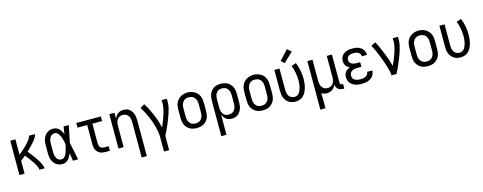

<svg xmlns="http://www.w3.org/2000/svg" viewBox="-32 -1681 7065 2809"><g transform="rotate(-15 3500.0 -276.0)"><path d="M64 0V-520H142V-287Q152 -295 162 -303.5Q172 -312 182 -320.5Q192 -329 202 -337.5Q212 -346 221.5 -355Q231 -364 240.5 -373Q250 -382 259 -391.5Q268 -401 277 -410.5Q286 -420 294.5 -430Q303 -440 311 -450.5Q319 -461 326.5 -472Q334 -483 340 -495Q346 -507 346 -520H436Q436 -502 427.5 -486Q419 -470 409.5 -455.5Q400 -441 389 -427Q378 -413 366 -400Q354 -387 342 -374Q330 -361 317.5 -348.5Q305 -336 292.5 -324Q280 -312 267 -300Q281 -283 294.5 -265.5Q308 -248 321.5 -230.5Q335 -213 348 -195Q361 -177 373 -159Q385 -141 396.5 -122Q408 -103 418 -83.5Q428 -64 436 -43Q444 -22 444 0H366Q366 -19 359 -36.5Q352 -54 343.5 -70.5Q335 -87 325.5 -103Q316 -119 305 -134.5Q294 -150 283 -165Q272 -180 260.5 -195Q249 -210 237.5 -224.5Q226 -239 214 -253Q196 -238 178 -223.5Q160 -209 142 -195V0Z M720 8Q695 8 669.5 2Q644 -4 623 -19Q602 -34 587 -55Q572 -76 563 -100Q554 -124 551 -149Q548 -174 548 -200V-320Q548 -346 551 -371Q554 -396 563 -420Q572 -444 587 -465Q602 -486 623 -501Q644 -516 669.5 -522Q695 -528 720 -528Q744 -528 766.5 -517.5Q789 -507 805.5 -489.5Q822 -472 834 -451Q846 -430 855 -408Q859 -436 863.5 -464Q868 -492 872 -520H950Q937 -456 924.5 -391.5Q912 -327 898 -263Q913 -198 925.5 -132Q938 -66 952 0H874Q870 -29 865.5 -58Q861 -87 856 -116V-118Q847 -95 835 -73Q823 -51 806.5 -32.5Q790 -14 767.5 -3Q745 8 720 8ZM720 -62Q741 -62 757.5 -75.5Q774 -89 784 -107Q794 -125 801 -144.5Q808 -164 813.5 -183.5Q819 -203 823.5 -223.5Q828 -244 832 -264Q828 -283 823.5 -302.5Q819 -322 813.5 -341.5Q808 -361 801 -379.5Q794 -398 783.5 -415Q773 -432 756.5 -445Q740 -458 720 -458Q705 -458 689.5 -452.5Q674 -447 663 -436.5Q652 -426 644.5 -411.5Q637 -397 633 -382Q629 -367 627.5 -351.5Q626 -336 626 -320V-200Q626 -184 627.5 -168.5Q629 -153 633 -138Q637 -123 644.5 -108.5Q652 -94 663 -83.5Q674 -73 689.5 -67.5Q705 -62 720 -62Z M1366 0Q1345 0 1324.5 -3.5Q1304 -7 1285 -16Q1266 -25 1251.5 -40Q1237 -55 1227.5 -74Q1218 -93 1214.5 -113.5Q1211 -134 1211 -155V-450H1064V-520H1436V-450H1289V-155Q1289 -138 1293 -122Q1297 -106 1307.5 -93.5Q1318 -81 1334 -75.5Q1350 -70 1366 -70H1434V0Z M1858 215V-320Q1858 -337 1856 -353.5Q1854 -370 1849 -385.5Q1844 -401 1834.5 -415Q1825 -429 1812 -439Q1799 -449 1783 -453.5Q1767 -458 1750 -458Q1733 -458 1717 -453.5Q1701 -449 1688 -439Q1675 -429 1665.5 -415Q1656 -401 1651 -385.5Q1646 -370 1644 -353.5Q1642 -337 1642 -320V0H1564V-520H1642V-429Q1650 -450 1663 -469Q1676 -488 1694.5 -502Q1713 -516 1735.5 -522Q1758 -528 1780 -528Q1805 -528 1829 -521Q1853 -514 1871.5 -498.5Q1890 -483 1903 -461.5Q1916 -440 1923.5 -416.5Q1931 -393 1933.5 -368.5Q1936 -344 1936 -320V215Z M2196 215V0Q2196 -44 2188.5 -87Q2181 -130 2170 -172Q2159 -214 2144 -255Q2129 -296 2111 -336Q2093 -376 2073 -415Q2053 -454 2030 -490L2095 -528Q2124 -483 2148.5 -435Q2173 -387 2194 -337Q2215 -287 2231.5 -236Q2248 -185 2259 -132Q2271 -159 2282 -186Q2293 -213 2303.5 -240.5Q2314 -268 2323 -296Q2332 -324 2339.5 -352.5Q2347 -381 2352.5 -410Q2358 -439 2358 -468V-520H2436V-468Q2436 -426 2426.5 -385.5Q2417 -345 2404 -305.5Q2391 -266 2376 -227.5Q2361 -189 2344.5 -150.5Q2328 -112 2310 -74.5Q2292 -37 2274 0V215Z M2750 8Q2723 8 2696 2.5Q2669 -3 2646 -16Q2623 -29 2604.5 -49.5Q2586 -70 2575 -94.5Q2564 -119 2560 -146Q2556 -173 2556 -200V-320Q2556 -347 2560 -374Q2564 -401 2575 -425.5Q2586 -450 2604.5 -470.5Q2623 -491 2646.5 -504Q2670 -517 2696.5 -524Q2723 -531 2750 -531Q2777 -531 2803.5 -524Q2830 -517 2853.5 -504Q2877 -491 2895.5 -470.5Q2914 -450 2925 -425.5Q2936 -401 2940 -374Q2944 -347 2944 -320V-200Q2944 -173 2940 -146Q2936 -119 2925 -94.5Q2914 -70 2895.5 -49.5Q2877 -29 2854 -16Q2831 -3 2804 2.5Q2777 8 2750 8ZM2750 -62Q2767 -62 2784 -66Q2801 -70 2815 -79.5Q2829 -89 2839.5 -103Q2850 -117 2856 -133Q2862 -149 2864 -166Q2866 -183 2866 -200V-320Q2866 -337 2864 -354Q2862 -371 2855.5 -387.5Q2849 -404 2839 -418Q2829 -432 2814.5 -441Q2800 -450 2783 -454Q2766 -458 2748 -458Q2731 -458 2714.5 -453.5Q2698 -449 2684 -439.5Q2670 -430 2660 -416Q2650 -402 2644 -386.5Q2638 -371 2636 -354Q2634 -337 2634 -320V-200Q2634 -183 2636 -166Q2638 -149 2644 -133Q2650 -117 2660.5 -103Q2671 -89 2685 -79.5Q2699 -70 2716 -66Q2733 -62 2750 -62Z M3064 215V-320Q3064 -347 3068 -373Q3072 -399 3082 -423.5Q3092 -448 3109 -469Q3126 -490 3149 -503.5Q3172 -517 3198 -522.5Q3224 -528 3251 -528Q3278 -528 3304.5 -522.5Q3331 -517 3354.5 -504Q3378 -491 3396 -470.5Q3414 -450 3425 -425Q3436 -400 3440 -373.5Q3444 -347 3444 -320V-200Q3444 -175 3441 -150Q3438 -125 3430 -101.5Q3422 -78 3408.5 -57Q3395 -36 3375 -21Q3355 -6 3330.5 1Q3306 8 3281 8Q3258 8 3235.5 2Q3213 -4 3194.5 -17.5Q3176 -31 3163 -50.5Q3150 -70 3142 -91V215ZM3251 -62Q3268 -62 3284.5 -66Q3301 -70 3315 -79.5Q3329 -89 3339.5 -103Q3350 -117 3356 -133Q3362 -149 3364 -166Q3366 -183 3366 -200V-320Q3366 -337 3364 -354Q3362 -371 3356 -387Q3350 -403 3340 -417Q3330 -431 3316 -440.5Q3302 -450 3285 -454Q3268 -458 3251 -458Q3234 -458 3218 -454Q3202 -450 3188.5 -440Q3175 -430 3165.5 -415.5Q3156 -401 3151 -385.5Q3146 -370 3144 -353.5Q3142 -337 3142 -320V-200Q3142 -183 3144 -166.5Q3146 -150 3151 -134.5Q3156 -119 3165.5 -104.5Q3175 -90 3188 -80Q3201 -70 3217.5 -66Q3234 -62 3251 -62Z M3750 8Q3723 8 3696 2.5Q3669 -3 3646 -16Q3623 -29 3604.5 -49.5Q3586 -70 3575 -94.5Q3564 -119 3560 -146Q3556 -173 3556 -200V-320Q3556 -347 3560 -374Q3564 -401 3575 -425.5Q3586 -450 3604.5 -470.5Q3623 -491 3646.5 -504Q3670 -517 3696.5 -524Q3723 -531 3750 -531Q3777 -531 3803.5 -524Q3830 -517 3853.5 -504Q3877 -491 3895.5 -470.5Q3914 -450 3925 -425.5Q3936 -401 3940 -374Q3944 -347 3944 -320V-200Q3944 -173 3940 -146Q3936 -119 3925 -94.5Q3914 -70 3895.5 -49.5Q3877 -29 3854 -16Q3831 -3 3804 2.5Q3777 8 3750 8ZM3750 -62Q3767 -62 3784 -66Q3801 -70 3815 -79.5Q3829 -89 3839.5 -103Q3850 -117 3856 -133Q3862 -149 3864 -166Q3866 -183 3866 -200V-320Q3866 -337 3864 -354Q3862 -371 3855.5 -387.5Q3849 -404 3839 -418Q3829 -432 3814.5 -441Q3800 -450 3783 -454Q3766 -458 3748 -458Q3731 -458 3714.5 -453.5Q3698 -449 3684 -439.5Q3670 -430 3660 -416Q3650 -402 3644 -386.5Q3638 -371 3636 -354Q3634 -337 3634 -320V-200Q3634 -183 3636 -166Q3638 -149 3644 -133Q3650 -117 3660.5 -103Q3671 -89 3685 -79.5Q3699 -70 3716 -66Q3733 -62 3750 -62Z M4246 8Q4220 8 4194 2Q4168 -4 4146 -18Q4124 -32 4107.5 -53Q4091 -74 4081 -98Q4071 -122 4067.5 -148Q4064 -174 4064 -200V-520H4142V-200Q4142 -176 4146.5 -151.5Q4151 -127 4164 -106.5Q4177 -86 4199 -74Q4221 -62 4245 -62Q4263 -62 4280 -68Q4297 -74 4309.5 -86.5Q4322 -99 4330.5 -114.5Q4339 -130 4345 -146.5Q4351 -163 4355 -180Q4359 -197 4361.5 -214.5Q4364 -232 4365 -249.5Q4366 -267 4366 -285Q4366 -342 4355 -399Q4344 -456 4323 -510L4395 -535Q4419 -475 4431.5 -412Q4444 -349 4444 -284Q4444 -251 4440 -218Q4436 -185 4427.5 -153Q4419 -121 4404 -91Q4389 -61 4366 -37.5Q4343 -14 4311 -3Q4279 8 4246 8ZM4236 -578 4187 -622 4320 -767 4380 -713Z M4564 215V-520H4642V-200Q4642 -183 4644 -166.5Q4646 -150 4651 -134.5Q4656 -119 4665.5 -105Q4675 -91 4688 -81Q4701 -71 4717 -66.5Q4733 -62 4750 -62Q4767 -62 4783 -66.5Q4799 -71 4812 -81Q4825 -91 4834.5 -105Q4844 -119 4849 -134.5Q4854 -150 4856 -166.5Q4858 -183 4858 -200V-520H4936V-93Q4936 -87 4938 -81Q4940 -75 4944.5 -70.5Q4949 -66 4955 -64Q4961 -62 4967 -62H4982V8H4967Q4946 8 4925.5 2.5Q4905 -3 4889 -16.5Q4873 -30 4865.5 -50Q4858 -70 4858 -91Q4850 -70 4837 -51Q4824 -32 4805.5 -18Q4787 -4 4764.5 2Q4742 8 4720 8Q4698 8 4677 3Q4656 -2 4638 -14Q4640 16 4641 46.5Q4642 77 4642 107V215Z M5247 8Q5224 8 5200 5.5Q5176 3 5153.5 -5Q5131 -13 5111 -26Q5091 -39 5076.5 -57.5Q5062 -76 5055 -99Q5048 -122 5048 -146Q5048 -167 5053.5 -187.5Q5059 -208 5072 -224.5Q5085 -241 5103 -252.5Q5121 -264 5141 -272Q5124 -279 5109 -289.5Q5094 -300 5083.5 -315Q5073 -330 5068.5 -348Q5064 -366 5064 -384Q5064 -406 5070 -427.5Q5076 -449 5089.5 -466.5Q5103 -484 5121.5 -496.5Q5140 -509 5160.5 -516Q5181 -523 5203 -525.5Q5225 -528 5247 -528Q5269 -528 5290.5 -525.5Q5312 -523 5332.5 -515.5Q5353 -508 5371.5 -496Q5390 -484 5403 -466.5Q5416 -449 5423 -428Q5430 -407 5430 -386Q5430 -385 5430 -384Q5430 -383 5430 -382H5352Q5352 -383 5352 -383.5Q5352 -384 5352 -384Q5352 -402 5342 -418Q5332 -434 5316.5 -443Q5301 -452 5283 -455Q5265 -458 5247 -458Q5229 -458 5210.5 -455Q5192 -452 5176.5 -443Q5161 -434 5151.5 -417.5Q5142 -401 5142 -383Q5142 -370 5145.5 -358Q5149 -346 5157.5 -336.5Q5166 -327 5177 -321Q5188 -315 5200 -311.5Q5212 -308 5224.5 -306.5Q5237 -305 5250 -305H5306V-235H5250Q5236 -235 5221.5 -234Q5207 -233 5193.5 -229Q5180 -225 5167 -218Q5154 -211 5144.5 -200.5Q5135 -190 5130.5 -176Q5126 -162 5126 -147Q5126 -134 5130.5 -120.5Q5135 -107 5144.5 -96.5Q5154 -86 5166.5 -79Q5179 -72 5192 -68.5Q5205 -65 5219 -63.5Q5233 -62 5247 -62Q5268 -62 5288 -65Q5308 -68 5326 -77.5Q5344 -87 5356 -104.5Q5368 -122 5368 -142Q5368 -142 5368 -142Q5368 -142 5368 -142H5446Q5446 -142 5446 -141.5Q5446 -141 5446 -141Q5446 -118 5438 -95.5Q5430 -73 5415.5 -55Q5401 -37 5381 -24.5Q5361 -12 5339 -4.5Q5317 3 5294 5.5Q5271 8 5247 8Z M5699 0Q5699 -33 5691 -65Q5683 -97 5674 -129Q5665 -161 5654.5 -192Q5644 -223 5632.5 -254Q5621 -285 5609 -315.5Q5597 -346 5584 -376Q5571 -406 5556.5 -436Q5542 -466 5527 -495L5595 -528Q5621 -481 5643 -432Q5665 -383 5684.5 -333Q5704 -283 5722 -232.5Q5740 -182 5754 -130Q5766 -157 5778 -184.5Q5790 -212 5800.5 -239.5Q5811 -267 5821 -295Q5831 -323 5839 -351.5Q5847 -380 5852.5 -409Q5858 -438 5858 -468V-520H5936V-468Q5936 -427 5926.5 -386Q5917 -345 5904.5 -305.5Q5892 -266 5877 -227.5Q5862 -189 5845.5 -151Q5829 -113 5812 -75Q5795 -37 5776 0Z M6250 8Q6223 8 6196 2.5Q6169 -3 6146 -16Q6123 -29 6104.5 -49.5Q6086 -70 6075 -94.5Q6064 -119 6060 -146Q6056 -173 6056 -200V-320Q6056 -347 6060 -374Q6064 -401 6075 -425.5Q6086 -450 6104.5 -470.5Q6123 -491 6146.5 -504Q6170 -517 6196.5 -524Q6223 -531 6250 -531Q6277 -531 6303.5 -524Q6330 -517 6353.5 -504Q6377 -491 6395.5 -470.5Q6414 -450 6425 -425.5Q6436 -401 6440 -374Q6444 -347 6444 -320V-200Q6444 -173 6440 -146Q6436 -119 6425 -94.5Q6414 -70 6395.5 -49.5Q6377 -29 6354 -16Q6331 -3 6304 2.5Q6277 8 6250 8ZM6250 -62Q6267 -62 6284 -66Q6301 -70 6315 -79.5Q6329 -89 6339.5 -103Q6350 -117 6356 -133Q6362 -149 6364 -166Q6366 -183 6366 -200V-320Q6366 -337 6364 -354Q6362 -371 6355.5 -387.5Q6349 -404 6339 -418Q6329 -432 6314.5 -441Q6300 -450 6283 -454Q6266 -458 6248 -458Q6231 -458 6214.5 -453.5Q6198 -449 6184 -439.5Q6170 -430 6160 -416Q6150 -402 6144 -386.5Q6138 -371 6136 -354Q6134 -337 6134 -320V-200Q6134 -183 6136 -166Q6138 -149 6144 -133Q6150 -117 6160.5 -103Q6171 -89 6185 -79.5Q6199 -70 6216 -66Q6233 -62 6250 -62Z M6746 8Q6720 8 6694 2Q6668 -4 6646 -18Q6624 -32 6607.5 -53Q6591 -74 6581 -98Q6571 -122 6567.5 -148Q6564 -174 6564 -200V-520H6642V-200Q6642 -176 6646.5 -151.5Q6651 -127 6664 -106.5Q6677 -86 6699 -74Q6721 -62 6745 -62Q6763 -62 6780 -68Q6797 -74 6809.5 -86.5Q6822 -99 6830.5 -114.5Q6839 -130 6845 -146.5Q6851 -163 6855 -180Q6859 -197 6861.5 -214.5Q6864 -232 6865 -249.5Q6866 -267 6866 -285Q6866 -342 6855 -399Q6844 -456 6823 -510L6895 -535Q6919 -475 6931.5 -412Q6944 -349 6944 -284Q6944 -251 6940 -218Q6936 -185 6927.5 -153Q6919 -121 6904 -91Q6889 -61 6866 -37.5Q6843 -14 6811 -3Q6779 8 6746 8Z"/></g></svg>

Font: Zed Sans
Style: Regular
Weight: 400
Designer: Belleve Invis
Foundry: Belleve Invis
Version: Version 1.0.0; ttfautohint (v1.8.4)